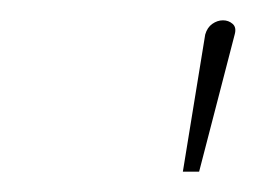

<svg xmlns="http://www.w3.org/2000/svg" viewBox="-20 -758 252 189"><path d="M182 -724 160 -589H176L211 -724Q213 -731 209 -734.5Q205 -738 199.5 -738Q194 -738 189 -734.5Q184 -731 182 -724Z"/></svg>

Font: Advent Pro Thin
Style: Italic
Weight: 250
Italic angle: -12°
Version: Version 3.000